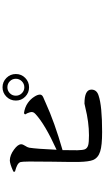

<svg xmlns="http://www.w3.org/2000/svg" viewBox="330 -1152 839 1540"><g transform="rotate(-90 750.0 -381.5)"><path d="M461.9 17.6Q353.5 17.6 305.7 2Q254.9 -13.7 237.3 -54.7Q223.6 -88.9 221.7 -168.9Q220.7 -226.6 223.6 -389.6Q227.5 -618.2 220.7 -636.7Q215.8 -652.3 195.3 -663.1Q179.7 -671.9 143.6 -681.6V-693.4Q144.5 -693.4 146.5 -695.3Q207 -722.7 234.4 -722.7Q276.4 -721.7 320.3 -689.5Q363.3 -658.2 363.3 -631.8Q363.3 -618.2 351.1 -600.1Q338.9 -582 335.9 -567.4Q326.2 -505.9 319.3 -347.7Q523.4 -440.4 605.5 -516.6Q617.2 -527.3 620.1 -536.1Q624 -545.9 620.1 -560.5Q615.2 -580.1 602.5 -600.6L612.3 -609.4Q661.1 -602.5 695.3 -578.1Q725.6 -556.6 744.1 -527.3Q761.7 -501 761.7 -481.4Q761.7 -468.8 750 -460Q743.2 -455.1 720.7 -446.3Q705.1 -439.5 696.3 -435.5Q541 -364.3 316.4 -299.8Q316.4 -296.9 316.4 -290Q314.5 -206.1 315.4 -180.7Q316.4 -137.7 323.2 -120.1Q332 -100.6 357.4 -93.8Q379.9 -87.9 435.5 -87.9Q540 -87.9 658.2 -117.2Q684.6 -124 689.5 -124Q801.8 -124 801.8 -68.4Q801.8 -25.4 753.9 -10.7Q671.9 17.6 461.9 17.6ZM820.3 -568.4Q776.4 -568.4 745.1 -599.1Q713.9 -629.9 713.9 -674.3Q713.9 -718.8 745.1 -750Q776.4 -781.2 820.3 -781.2Q864.3 -781.2 895.5 -750Q926.8 -718.8 926.8 -674.3Q926.8 -629.9 895.5 -599.1Q864.3 -568.4 820.3 -568.4ZM820.3 -742.2Q793 -742.2 772.9 -722.7Q752.9 -703.1 752.9 -674.8Q752.9 -646.5 772.5 -626.5Q792 -606.4 820.3 -606.4Q848.6 -606.4 868.7 -626.5Q888.7 -646.5 888.7 -674.8Q888.7 -703.1 868.7 -722.7Q848.6 -742.2 820.3 -742.2Z"/></g></svg>

Font: Bpmf GenYo Min B
Style: B
Weight: 700
Foundry: But Ko
Version: Version 1.320